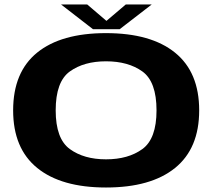

<svg xmlns="http://www.w3.org/2000/svg" viewBox="-20 -829 952 855"><path d="M452 6Q652 6 759.5 -81Q867 -168 867 -337.5Q867 -507.5 759.5 -594.5Q652 -681.5 452 -681.5Q252.5 -681.5 145.5 -594.8Q38.5 -508 38.5 -337.5Q38.5 -168 145.8 -81Q253 6 452 6ZM452 -119.5Q354 -119.5 291 -165.2Q228 -211 228 -337.5Q228 -465.5 291 -510.8Q354 -556 452 -556Q551 -556 614 -510.8Q677 -465.5 677 -337.5Q677 -211 614 -165.2Q551 -119.5 452 -119.5ZM394 -699H513L655.5 -809H540L454 -736L368.5 -809H252Z"/></svg>

Font: Anybody Expanded
Style: Bold
Weight: 700
Width: 7
Designer: Tyler Finck
Foundry: Etcetera Type Company
Version: Version 1.113;gftools[0.9.25]